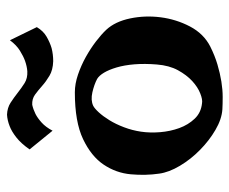

<svg xmlns="http://www.w3.org/2000/svg" viewBox="-76 -604 683 572"><g transform="rotate(-90 266.0 -318.5)"><path d="M276.4 -437.5Q301.8 -437.5 329.1 -428.2Q356.4 -418.9 381.8 -404.8Q407.2 -390.6 428.2 -374.5Q449.2 -358.4 462.9 -343.8Q487.3 -317.4 496.6 -272.9Q505.9 -228.5 500 -182.1Q494.1 -135.7 472.7 -94.7Q451.2 -53.7 413.1 -34.2Q385.7 -20.5 359.4 -12.7Q333 -4.9 308.6 -1Q284.2 2.9 262.7 2.9Q241.2 2.9 225.6 2Q196.3 0 164.6 -18.6Q132.8 -37.1 105 -64.5Q77.1 -91.8 57.6 -124.5Q38.1 -157.2 34.2 -186.5Q28.3 -226.6 32.2 -270.5Q36.1 -314.5 61 -351.6Q85.9 -388.7 137.2 -413.1Q188.5 -437.5 276.4 -437.5ZM244.1 -58.6Q254.9 -56.6 273.4 -64Q292 -71.3 310.1 -87.9Q328.1 -104.5 342.3 -130.4Q356.4 -156.2 359.4 -193.4Q362.3 -229.5 359.9 -259.8Q357.4 -290 350.6 -313Q343.8 -335.9 335 -350.6Q326.2 -365.2 316.4 -371.1Q299.8 -379.9 276.4 -385.3Q252.9 -390.6 236.3 -382.8Q228.5 -378.9 216.8 -366.2Q205.1 -353.5 193.4 -334.5Q181.6 -315.4 172.4 -291Q163.1 -266.6 159.2 -240.2Q155.3 -213.9 157.7 -183.6Q160.2 -153.3 169.9 -126.5Q179.7 -99.6 197.8 -80.6Q215.8 -61.5 244.1 -58.6ZM106.4 -572.3Q124 -597.7 142.1 -611.8Q160.2 -626 175.8 -631.8Q193.4 -638.7 210 -639.6Q230.5 -638.7 245.6 -628.9Q260.7 -619.1 274.9 -607.9Q289.1 -596.7 303.7 -587.4Q318.4 -578.1 338.9 -579.1Q353.5 -580.1 370.1 -585.9Q383.8 -590.8 400.4 -601.1Q417 -611.3 431.6 -630.9L470.7 -550.8Q459 -531.2 441.9 -521.5Q424.8 -511.7 408.2 -506.8Q389.6 -502 369.1 -502Q342.8 -502.9 325.7 -513.2Q308.6 -523.4 295.4 -535.2Q282.2 -546.9 269.5 -556.2Q256.8 -565.4 239.3 -564.5Q225.6 -561.5 211.9 -554.7Q200.2 -548.8 186.5 -536.6Q172.9 -524.4 162.1 -503.9Z"/></g></svg>

Font: Irish Grover
Style: Regular
Weight: 400
Designer: Squid
Foundry: Font Diner, Inc DBA Sideshow
Version: Version 1.001